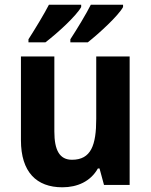

<svg xmlns="http://www.w3.org/2000/svg" viewBox="-20 -786 642 816"><path d="M503 -756V-766H366C347 -728 309 -665 279 -619V-606H353C400 -643 483 -719 503 -756ZM325 -756V-766H188C168 -727 131 -666 101 -619V-606H173C224 -645 304 -718 325 -756ZM531 -546H389V-281C389 -169 367 -107 286 -107C233 -107 211 -148 211 -227V-546H69V-190C69 -55 135 10 245 10C309 10 365 -15 396 -70H403L422 0H531Z"/></svg>

Font: Noto Sans Sinhala UI SemiCondensed
Style: Bold
Weight: 700
Width: 4
Designer: Jelle Bosma - Monotype Design Team
Foundry: Monotype Imaging Inc.
Version: Version 2.006